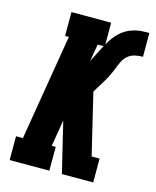

<svg xmlns="http://www.w3.org/2000/svg" viewBox="-111 -812 722 888"><g transform="rotate(15 250.0 -367.5)"><path d="M21 0V-114H54L138 -621H120V-735H310V-631Q319 -648 330.5 -663.5Q342 -679 356 -692Q370 -705 386.5 -714Q403 -723 421.5 -728Q440 -733 457.5 -734Q475 -735 493 -735V-621Q475 -621 456 -617Q437 -613 422 -600.5Q407 -588 398.5 -570Q390 -552 383 -534Q376 -516 367.5 -498.5Q359 -481 349 -465L313 -406L383 -114H421V0H271L213 -241L192 -114H211V0ZM262 -539Q273 -559 283 -580Q293 -601 304 -621H276Z"/></g></svg>

Font: Iosevka Slab Heavy
Style: Italic
Weight: 900
Italic angle: -9°
Monospace: yes
Designer: Belleve Invis
Foundry: Belleve Invis
Version: Version 11.1.0; ttfautohint (v1.8.3)